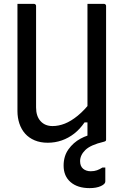

<svg xmlns="http://www.w3.org/2000/svg" viewBox="-20 -720 640 990"><path d="M527 0Q513 0 499 0Q485 0 471 0Q457 0 442 0Q440 0 438 -0.5Q436 -1 435 -2Q434 -3 433 -4Q432 -5 431.5 -7Q431 -9 431 -11Q431 -97 431 -183Q431 -269 431 -355.5Q431 -442 431 -528Q431 -614 431 -700Q446 -700 460 -700Q474 -700 488 -700Q502 -700 516 -700Q520 -700 522 -698.5Q524 -697 525.5 -695Q527 -693 527 -689Q527 -616 527 -543Q527 -470 527 -396.5Q527 -323 527 -250Q527 -177 527 -104Q527 -77 527 -51Q527 -25 527 0ZM226 16Q188 16 158.5 3.5Q129 -9 109.5 -31Q90 -53 80 -83Q70 -113 70 -147Q70 -223 70 -298.5Q70 -374 70 -449.5Q70 -525 70 -601Q70 -626 70 -650.5Q70 -675 70 -700Q92 -700 112.5 -700Q133 -700 155 -700Q159 -700 161 -698.5Q163 -697 164.5 -695Q166 -693 166 -689Q166 -604 166 -515.5Q166 -427 166 -339.5Q166 -252 166 -166Q166 -121 189 -95.5Q212 -70 251 -70Q282 -70 314 -82.5Q346 -95 381 -123.5Q416 -152 453 -200V-89H416Q392 -54 362.5 -31Q333 -8 298.5 4Q264 16 226 16ZM470 -30Q479 -31 492.5 -24.5Q506 -18 527 0Q527 4 525 6.5Q523 9 515 11Q447 27 420 53.5Q393 80 393 111Q393 137 408.5 150Q424 163 448 163Q466 163 480 158Q494 153 508 144H523Q523 151 523 160Q523 169 523 182Q523 195 523 216Q523 229 500 239.5Q477 250 442 250Q380 250 344 219Q308 188 308 134Q308 85 333 50Q358 15 395 -5Q432 -25 470 -30Z"/></svg>

Font: Rec Mono Linear
Style: Regular
Weight: 400
Monospace: yes
Version: Version 1.085; ttfautohint (v1.8.4.7-5d5b)